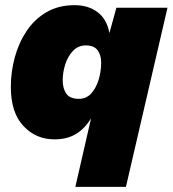

<svg xmlns="http://www.w3.org/2000/svg" viewBox="-20 -530 669 744"><path d="M272 194 333 -72Q310 -33 275.5 -11.5Q241 10 191 10Q119 10 70.5 -42Q22 -94 22 -193Q22 -252 37.5 -308.5Q53 -365 83.5 -410.5Q114 -456 160.5 -483Q207 -510 269 -510Q322 -510 358 -483Q394 -456 404 -402L431 -500H629L468 194ZM286 -147Q315 -147 334 -168.5Q353 -190 362.5 -222Q372 -254 372 -287Q372 -317 358 -335.5Q344 -354 313 -354Q283 -354 263 -333Q243 -312 233 -281Q223 -250 223 -218Q223 -187 237 -167Q251 -147 286 -147Z"/></svg>

Font: Prodigy Sans ExtraBold
Style: Italic
Weight: 800
Italic angle: -13°
Designer: Wei Huang
Foundry: Wei Huang
Version: Version 1.003; ttfautohint (v1.8.3)